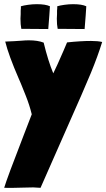

<svg xmlns="http://www.w3.org/2000/svg" viewBox="-26 -892 509 919"><path d="M72 -803 73 -824V-841L74 -852V-862Q87 -866 108.5 -869Q130 -872 150 -872Q192 -872 213 -862Q213 -852 212 -846L210 -816L205 -753L76 -754Q72 -774 72 -803ZM246 -803 247 -824V-841L248 -852V-862Q261 -866 282.5 -869Q304 -872 324 -872Q366 -872 387 -862Q387 -852 386 -846L384 -816L379 -753L250 -754Q246 -774 246 -803ZM291 -272Q177 -14 168 7Q144 5 133 5L86 6Q26 8 -6 7Q6 -35 89 -249L126 -345Q115 -390 96.5 -436Q78 -482 74 -492L64 -515Q15 -628 -1 -693L43 -695Q50 -695 57.5 -696Q65 -697 74 -697Q96 -699 112 -699Q155 -699 183 -688Q204 -601 229 -541Q246 -575 278 -649L295 -689Q360 -696 410 -696Q443 -696 463 -691Q442 -623 409 -543Q376 -463 291 -272Z"/></svg>

Font: Londrina Solid Black
Style: Regular
Weight: 900
Designer: Marcelo Magalhaes
Foundry: Marcelo Magalhães
Version: Version 1.002